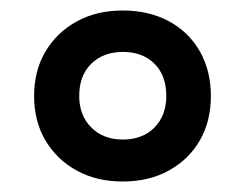

<svg xmlns="http://www.w3.org/2000/svg" viewBox="-20 -744 468 366"><path d="M214 -398Q164 -398 126 -419Q88 -440 66.5 -476.5Q45 -513 45 -561Q45 -609 66.5 -645.5Q88 -682 126 -703Q164 -724 214 -724Q264 -724 302 -703.5Q340 -683 361 -646Q382 -609 382 -561Q382 -513 361 -476.5Q340 -440 302 -419Q264 -398 214 -398ZM214 -478Q252 -478 274.5 -501Q297 -524 297 -561Q297 -600 274.5 -622.5Q252 -645 214 -645Q177 -645 154 -622.5Q131 -600 131 -561Q131 -524 154 -501Q177 -478 214 -478Z"/></svg>

Font: Noto Sans Armenian SemiBold
Style: Regular
Weight: 600
Designer: Monotype Design Team
Foundry: Monotype Imaging Inc.
Version: Version 2.007